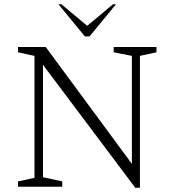

<svg xmlns="http://www.w3.org/2000/svg" viewBox="-20 -882 824 907"><path d="M65 0V-25L143 -42V-618L65 -635V-660H196L603 -108V-618L517 -635V-660H719V-635L641 -618V5H619L183 -576V-45L274 -25V0ZM381 -710 256 -862H270L392 -760L514 -862H528L403 -710Z"/></svg>

Font: Spectral SC ExtraLight
Style: Regular
Weight: 275
Designer: Jean-Baptiste Levee
Foundry: Production Type
Version: Version 2.001